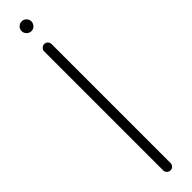

<svg xmlns="http://www.w3.org/2000/svg" viewBox="-233 -589 565 565"><g transform="rotate(-45 49.5 -307.0)"><path d="M34.1 -12.2V-507Q34.1 -513.3 38.7 -518Q43.3 -522.6 49.6 -522.6Q55.9 -522.6 60.4 -518Q64.8 -513.3 64.8 -507V-12.2Q64.8 -5.9 60.4 -1.3Q55.9 3.3 49.6 3.3Q43.3 3.3 38.7 -1.3Q34.1 -5.9 34.1 -12.2ZM29.3 -596.7Q29.3 -604.8 35.4 -610.7Q41.5 -616.7 50 -616.7Q58.1 -616.7 64.1 -610.7Q70 -604.8 70 -596.7Q70 -588.1 64.1 -582Q58.1 -575.9 50 -575.9Q41.5 -575.9 35.4 -582Q29.3 -588.1 29.3 -596.7Z"/></g></svg>

Font: 26F Galaxy Hebrew Ultra Light
Style: Regular
Weight: 200
Designer: C₂₉H₂₅N₃O₅
Version: Version 1.000